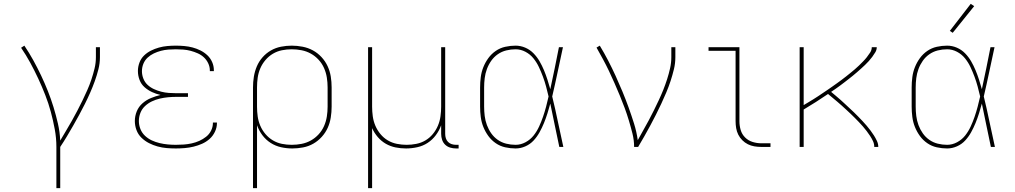

<svg xmlns="http://www.w3.org/2000/svg" viewBox="-20 -766 5290 1001"><path d="M274 215V0Q274 -46 265.5 -92Q257 -138 245 -182.5Q233 -227 216 -270.5Q199 -314 179.5 -356Q160 -398 138 -438.5Q116 -479 90 -517L107 -528Q132 -491 153.5 -452Q175 -413 194 -373Q213 -333 229.5 -291.5Q246 -250 259 -207.5Q272 -165 282 -121.5Q292 -78 294 -33Q309 -59 324.5 -84.5Q340 -110 354.5 -136Q369 -162 383 -188.5Q397 -215 410 -242Q423 -269 435 -296Q447 -323 456.5 -351.5Q466 -380 473 -409Q480 -438 480 -468V-520H501V-468Q501 -436 493 -404.5Q485 -373 474 -342.5Q463 -312 450 -282.5Q437 -253 422.5 -224Q408 -195 392.5 -166.5Q377 -138 361 -110Q345 -82 328.5 -54.5Q312 -27 294 0V215Z M897 8Q873 8 849 6Q825 4 801.5 -2.5Q778 -9 756.5 -20Q735 -31 717.5 -48Q700 -65 691.5 -88Q683 -111 683 -135Q683 -161 693 -185.5Q703 -210 723 -227.5Q743 -245 767.5 -255Q792 -265 817 -271Q794 -276 772.5 -286Q751 -296 733.5 -311.5Q716 -327 707.5 -349.5Q699 -372 699 -396Q699 -418 707 -439.5Q715 -461 731 -476.5Q747 -492 767 -502Q787 -512 808.5 -518Q830 -524 852.5 -526Q875 -528 897 -528Q919 -528 941 -526Q963 -524 984 -518.5Q1005 -513 1025 -503Q1045 -493 1061 -478Q1077 -463 1086 -442.5Q1095 -422 1095 -400Q1095 -398 1095 -397Q1095 -396 1095 -395H1074Q1074 -396 1074 -397Q1074 -398 1074 -399Q1074 -418 1065.5 -436Q1057 -454 1043 -467Q1029 -480 1011 -488Q993 -496 974 -501Q955 -506 935.5 -507.5Q916 -509 897 -509Q877 -509 857.5 -507.5Q838 -506 819 -501Q800 -496 782 -487.5Q764 -479 749.5 -465.5Q735 -452 727.5 -433.5Q720 -415 720 -395Q720 -375 727.5 -356Q735 -337 749.5 -323.5Q764 -310 782.5 -301.5Q801 -293 820.5 -288Q840 -283 860 -281.5Q880 -280 900 -280H960V-261H900Q878 -261 856.5 -259Q835 -257 813.5 -252Q792 -247 772 -237.5Q752 -228 736 -213Q720 -198 712 -177.5Q704 -157 704 -135Q704 -114 712 -93.5Q720 -73 736 -58Q752 -43 771.5 -34Q791 -25 812 -20Q833 -15 854.5 -13Q876 -11 897 -11Q918 -11 938.5 -12.5Q959 -14 979.5 -18.5Q1000 -23 1019 -31.5Q1038 -40 1054.5 -53Q1071 -66 1080.5 -85Q1090 -104 1090 -125Q1090 -125 1090 -125.5Q1090 -126 1090 -127H1111Q1111 -126 1111 -125.5Q1111 -125 1111 -124Q1111 -101 1100.5 -79Q1090 -57 1072.5 -41.5Q1055 -26 1033.5 -16.5Q1012 -7 989.5 -1.5Q967 4 943.5 6Q920 8 897 8Z M1299 215V-310Q1299 -338 1303.5 -366Q1308 -394 1319 -420Q1330 -446 1349 -467.5Q1368 -489 1392.5 -503Q1417 -517 1445 -522.5Q1473 -528 1501 -528Q1529 -528 1557.5 -522.5Q1586 -517 1611 -503.5Q1636 -490 1656 -468.5Q1676 -447 1688 -421Q1700 -395 1704.5 -367Q1709 -339 1709 -310V-210Q1709 -182 1704.5 -153.5Q1700 -125 1688.5 -99.5Q1677 -74 1657.5 -52.5Q1638 -31 1613.5 -17Q1589 -3 1560.5 2.5Q1532 8 1504 8Q1474 8 1445 1.5Q1416 -5 1391 -21Q1366 -37 1348 -61Q1330 -85 1320 -113V215ZM1501 -11Q1527 -11 1552.5 -16Q1578 -21 1600.5 -33.5Q1623 -46 1641 -65.5Q1659 -85 1669.5 -109Q1680 -133 1684 -158.5Q1688 -184 1688 -210V-310Q1688 -336 1684 -361.5Q1680 -387 1669.5 -411Q1659 -435 1641 -454.5Q1623 -474 1600.5 -486.5Q1578 -499 1552.5 -504Q1527 -509 1501 -509Q1475 -509 1450 -504Q1425 -499 1403 -486Q1381 -473 1364 -453Q1347 -433 1337 -409.5Q1327 -386 1323.5 -361Q1320 -336 1320 -310V-210Q1320 -184 1323.5 -159Q1327 -134 1337 -110.5Q1347 -87 1364 -67Q1381 -47 1403 -34Q1425 -21 1450 -16Q1475 -11 1501 -11Z M1899 215V-520H1920V-210Q1920 -185 1923.5 -159.5Q1927 -134 1937 -110.5Q1947 -87 1963.5 -67Q1980 -47 2002 -34Q2024 -21 2049.5 -16Q2075 -11 2100 -11Q2125 -11 2150.5 -16Q2176 -21 2198 -34Q2220 -47 2236.5 -67Q2253 -87 2263 -110.5Q2273 -134 2276.5 -159.5Q2280 -185 2280 -210V-520H2301V-68Q2301 -56 2304.5 -45Q2308 -34 2316 -26Q2324 -18 2335 -14.5Q2346 -11 2358 -11H2371V8H2358Q2342 8 2327 3.5Q2312 -1 2301 -11.5Q2290 -22 2285 -37Q2280 -52 2280 -68V-113Q2270 -85 2252 -61Q2234 -37 2209.5 -21Q2185 -5 2155.5 1.5Q2126 8 2097 8Q2069 8 2042 2.5Q2015 -3 1991.5 -16.5Q1968 -30 1949.5 -51.5Q1931 -73 1920 -98V215Z M2668 8Q2641 8 2614 2Q2587 -4 2564.5 -19.5Q2542 -35 2526 -57Q2510 -79 2500 -104Q2490 -129 2486.5 -156Q2483 -183 2483 -210V-310Q2483 -337 2486.5 -364Q2490 -391 2500 -416Q2510 -441 2526 -463Q2542 -485 2564.5 -500.5Q2587 -516 2614 -522Q2641 -528 2668 -528Q2694 -528 2718.5 -517.5Q2743 -507 2761.5 -488Q2780 -469 2793 -446.5Q2806 -424 2816 -400Q2826 -376 2834 -351Q2842 -326 2849 -301Q2861 -355 2872 -410Q2883 -465 2894 -520H2915Q2901 -456 2887.5 -391.5Q2874 -327 2859 -263Q2875 -198 2888.5 -132Q2902 -66 2917 0H2896Q2884 -56 2872.5 -112.5Q2861 -169 2849 -226Q2842 -200 2834 -174.5Q2826 -149 2816 -124.5Q2806 -100 2793 -76.5Q2780 -53 2762 -33.5Q2744 -14 2719 -3Q2694 8 2668 8ZM2668 -11Q2695 -11 2720 -24.5Q2745 -38 2762 -59.5Q2779 -81 2790.5 -106Q2802 -131 2811 -157Q2820 -183 2827 -209.5Q2834 -236 2840 -263Q2834 -289 2827 -315Q2820 -341 2810.5 -366.5Q2801 -392 2789.5 -416.5Q2778 -441 2761 -462Q2744 -483 2719.5 -496Q2695 -509 2668 -509Q2643 -509 2619 -503Q2595 -497 2575 -483Q2555 -469 2541 -449Q2527 -429 2518.5 -406Q2510 -383 2507 -358.5Q2504 -334 2504 -310V-210Q2504 -186 2507 -161.5Q2510 -137 2518.5 -114Q2527 -91 2541 -71Q2555 -51 2575 -37Q2595 -23 2619 -17Q2643 -11 2668 -11Z M3286 0Q3286 -35 3277.5 -69Q3269 -103 3259 -136.5Q3249 -170 3237 -202.5Q3225 -235 3211.5 -267.5Q3198 -300 3184 -332Q3170 -364 3155 -395.5Q3140 -427 3123.5 -457.5Q3107 -488 3090 -518L3107 -528Q3130 -490 3150.5 -450.5Q3171 -411 3189.5 -370.5Q3208 -330 3225 -289Q3242 -248 3257 -206.5Q3272 -165 3285.5 -122Q3299 -79 3305 -35Q3319 -61 3333.5 -86.5Q3348 -112 3362 -138Q3376 -164 3389 -190.5Q3402 -217 3414.5 -243.5Q3427 -270 3438 -297.5Q3449 -325 3458 -353Q3467 -381 3473.5 -410Q3480 -439 3480 -468V-520H3501V-468Q3501 -436 3493.5 -405Q3486 -374 3476 -343.5Q3466 -313 3453.5 -283.5Q3441 -254 3427.5 -225Q3414 -196 3399.5 -167.5Q3385 -139 3370 -111Q3355 -83 3339 -55Q3323 -27 3307 0Z M3949 0Q3931 0 3913 -3Q3895 -6 3879 -14Q3863 -22 3850 -35Q3837 -48 3829 -64Q3821 -80 3818 -98Q3815 -116 3815 -134V-501H3674V-520H3835V-134Q3835 -111 3841.5 -88.5Q3848 -66 3864.5 -49.5Q3881 -33 3903.5 -26Q3926 -19 3949 -19H3997V0Z M4149 0V-520H4170V-218Q4182 -225 4195 -233Q4208 -241 4220.5 -248.5Q4233 -256 4245.5 -264.5Q4258 -273 4270 -281Q4282 -289 4294.5 -297.5Q4307 -306 4319 -314.5Q4331 -323 4343 -331.5Q4355 -340 4367 -349Q4379 -358 4390.5 -367Q4402 -376 4413.5 -385.5Q4425 -395 4436.5 -404.5Q4448 -414 4458.5 -424.5Q4469 -435 4479.5 -445.5Q4490 -456 4499 -467.5Q4508 -479 4516.5 -492Q4525 -505 4525 -520H4551Q4551 -506 4543.5 -493.5Q4536 -481 4527.5 -469.5Q4519 -458 4509.5 -447.5Q4500 -437 4490 -427.5Q4480 -418 4469.5 -408.5Q4459 -399 4448 -389.5Q4437 -380 4426 -371Q4415 -362 4404 -353.5Q4393 -345 4382 -336.5Q4371 -328 4359.5 -319.5Q4348 -311 4336.5 -303Q4325 -295 4313 -287Q4325 -277 4337.5 -266.5Q4350 -256 4362 -245.5Q4374 -235 4385.5 -224Q4397 -213 4409 -202Q4421 -191 4432.5 -180Q4444 -169 4455 -157.5Q4466 -146 4477 -134.5Q4488 -123 4498.5 -110.5Q4509 -98 4518.5 -85.5Q4528 -73 4536.5 -59.5Q4545 -46 4552 -31Q4559 -16 4559 0H4538Q4538 -16 4531.5 -30Q4525 -44 4516.5 -57Q4508 -70 4498.5 -82.5Q4489 -95 4479 -106.5Q4469 -118 4458 -129.5Q4447 -141 4436 -152Q4425 -163 4414 -173.5Q4403 -184 4391.5 -194.5Q4380 -205 4368.5 -215.5Q4357 -226 4345 -236Q4333 -246 4321 -256Q4309 -266 4297 -276Q4266 -255 4234 -234.5Q4202 -214 4170 -195V0Z M4918 8Q4891 8 4864 2Q4837 -4 4814.5 -19.5Q4792 -35 4776 -57Q4760 -79 4750 -104Q4740 -129 4736.5 -156Q4733 -183 4733 -210V-310Q4733 -337 4736.5 -364Q4740 -391 4750 -416Q4760 -441 4776 -463Q4792 -485 4814.5 -500.5Q4837 -516 4864 -522Q4891 -528 4918 -528Q4944 -528 4968.5 -517.5Q4993 -507 5011.5 -488Q5030 -469 5043 -446.5Q5056 -424 5066 -400Q5076 -376 5084 -351Q5092 -326 5099 -301Q5111 -355 5122 -410Q5133 -465 5144 -520H5165Q5151 -456 5137.5 -391.5Q5124 -327 5109 -263Q5125 -198 5138.5 -132Q5152 -66 5167 0H5146Q5134 -56 5122.5 -112.5Q5111 -169 5099 -226Q5092 -200 5084 -174.5Q5076 -149 5066 -124.5Q5056 -100 5043 -76.5Q5030 -53 5012 -33.5Q4994 -14 4969 -3Q4944 8 4918 8ZM4918 -11Q4945 -11 4970 -24.5Q4995 -38 5012 -59.5Q5029 -81 5040.5 -106Q5052 -131 5061 -157Q5070 -183 5077 -209.5Q5084 -236 5090 -263Q5084 -289 5077 -315Q5070 -341 5060.5 -366.5Q5051 -392 5039.5 -416.5Q5028 -441 5011 -462Q4994 -483 4969.5 -496Q4945 -509 4918 -509Q4893 -509 4869 -503Q4845 -497 4825 -483Q4805 -469 4791 -449Q4777 -429 4768.5 -406Q4760 -383 4757 -358.5Q4754 -334 4754 -310V-210Q4754 -186 4757 -161.5Q4760 -137 4768.5 -114Q4777 -91 4791 -71Q4805 -51 4825 -37Q4845 -23 4869 -17Q4893 -11 4918 -11ZM4947 -595 4932 -605 5041 -746 5059 -734Z"/></svg>

Font: Zed Sans Thin Extended
Style: Regular
Weight: 100
Width: 7
Designer: Belleve Invis
Foundry: Belleve Invis
Version: Version 1.0.0; ttfautohint (v1.8.4)